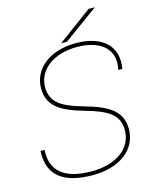

<svg xmlns="http://www.w3.org/2000/svg" viewBox="-134 -1002 873 1103"><g transform="rotate(-15 302.0 -450.5)"><path d="M379 -744C226 -744 120 -662 120 -544C120 -438 194 -394 327 -356C462 -318 523 -280 523 -189C523 -82 428 -9 279 -9C116 -9 40 -74 48 -198H24C16 -52 107 14 280 14C439 14 547 -67 547 -189C547 -294 475 -340 338 -379C214 -414 144 -449 144 -544C144 -647 239 -721 380 -721C499 -721 606 -667 576 -532H600C624 -668 532 -744 379 -744ZM301 -765H333L537 -913V-915H502L301 -767Z"/></g></svg>

Font: Nacelle Thin
Style: Italic
Weight: 100
Italic angle: -12°
Designer: Sora Sagano
Foundry: Sora Sagano
Version: Version 1.000;FEAKit 1.0